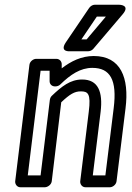

<svg xmlns="http://www.w3.org/2000/svg" viewBox="-20 -764 558 809"><path d="M97 -25 151 -466H189V-422C189 -409 199 -400 211 -400H214C221 -400 229 -403 234 -408C277 -450 319 -478 369 -478C444 -478 474 -428 459 -308L424 -25H371L404 -293C414 -377 394 -429 326 -429C276 -429 240 -400 198 -360C193 -355 191 -349 190 -343L151 -25ZM44 0C43 11 51 25 66 25H169C180 25 196 15 198 0L238 -333C274 -367 294 -379 320 -379C350 -379 364 -371 354 -293L318 0C317 11 325 25 340 25H443C454 25 469 15 471 0L509 -308C525 -436 489 -528 375 -528C323 -528 279 -506 240 -476V-494C240 -505 231 -516 218 -516H132C121 -516 106 -506 104 -491ZM426 -694 345 -598H323L388 -694ZM497 -704C531 -744 482 -744 482 -744H379C371 -744 362 -739 356 -731L257 -585C230 -544 274 -548 274 -548H351C358 -548 367 -551 373 -558Z"/></svg>

Font: Falling Sky
Style: CondOuObl
Weight: 400
Designer: Paul D. Hunt
Foundry: Adobe Systems Incorporated
Version: Version 1.02